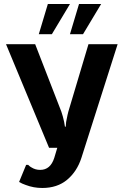

<svg xmlns="http://www.w3.org/2000/svg" viewBox="-20 -920 615 955"><path d="M173 -750 218 -900H328L238 -750ZM328 -750 373 -900H483L393 -750ZM190 15Q147 15 108 0Q90 -6 75 -15L110 -100H120Q130 -90 137 -87Q156 -75 180 -75Q231 -75 250 -135L265 -185H224L10 -700H155L285 -365Q293 -342 299 -314Q301 -306 303 -290H307Q307 -298 309 -314Q318 -360 320 -365L420 -700H565L385 -135Q363 -67 314 -26Q265 15 190 15Z"/></svg>

Font: Scada
Style: Bold
Weight: 700
Designer: Jovanny Lemonad
Foundry: Jovanny Lemonad
Version: Version 4.100;PS 004.100;hotconv 1.0.88;makeotf.lib2.5.64775